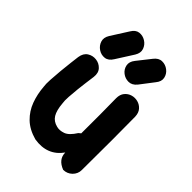

<svg xmlns="http://www.w3.org/2000/svg" viewBox="-230 -901 1020 1020"><g transform="rotate(45 280.5 -391.0)"><path d="M434 10Q463 10 484 -10Q505 -31 505 -59Q507 -312 505 -460Q504 -488 489.5 -504.5Q475 -521 454 -526.5Q433 -532 412.5 -526Q392 -520 378 -503Q364 -486 364 -458Q366 -342 365 -195Q359 -191 353 -185Q326 -142 299 -132.5Q272 -123 250 -129Q217 -137 201.5 -162.5Q186 -188 182 -237Q179 -254 181 -285Q183 -316 186.5 -348.5Q190 -381 193 -402L200 -454Q204 -487 186 -506Q168 -525 142 -528Q116 -531 94 -517Q72 -503 67 -470Q65 -454 61 -421.5Q57 -389 53.5 -351.5Q50 -314 48 -280Q46 -246 49 -228Q53 -176 70 -130Q87 -84 122 -50Q157 -16 215 0Q320 17 377 -63Q377 -12 434 10ZM211 -598 272 -694Q288 -720 280 -743.5Q272 -767 250.5 -780.5Q229 -794 205 -791Q181 -788 165 -761L104 -665Q88 -639 95.5 -615.5Q103 -592 124 -578Q145 -564 169.5 -567Q194 -570 211 -598ZM394 -590 453 -667Q473 -691 468 -715Q463 -739 443 -754.5Q423 -770 398 -769.5Q373 -769 354 -744L294 -668Q275 -644 280 -620Q285 -596 304.5 -581Q324 -566 349 -566Q374 -566 394 -590Z"/></g></svg>

Font: Balsamiq Sans
Style: Bold
Weight: 700
Designer: Michael Angeles
Foundry: Balsamiq SRL
Version: Version 1.020; ttfautohint (v1.8.4.7-5d5b);gftools[0.9.26]